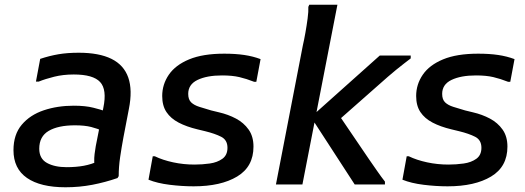

<svg xmlns="http://www.w3.org/2000/svg" viewBox="-20 -780 2222 812"><path d="M257 12Q151 12 94 -27.5Q37 -67 37 -145Q37 -211 72 -252.5Q107 -294 165 -313.5Q223 -333 292 -333Q341 -333 374.5 -324.5Q408 -316 421 -311L417 -225Q393 -236 365.5 -243Q338 -250 297 -250Q226 -250 186 -226.5Q146 -203 146 -151Q146 -109 178.5 -91Q211 -73 262 -73Q302 -73 334.5 -79Q367 -85 397 -99L382 -65Q379 -80 378.5 -96Q378 -112 380 -128.5Q382 -145 385 -162L417 -324Q433 -401 403.5 -433Q374 -465 292 -465Q247 -465 209 -455.5Q171 -446 144 -435H132L150 -531Q189 -544 227 -550.5Q265 -557 313 -557Q399 -557 451.5 -531Q504 -505 522.5 -452Q541 -399 525 -319L502 -199Q494 -156 488 -115Q482 -74 482 -35L477 -27Q425 -9 370.5 1.5Q316 12 257 12Z M626 -119H635Q668 -103 712 -93.5Q756 -84 803 -84Q835 -84 867 -88.5Q899 -93 920.5 -108.5Q942 -124 942 -155Q942 -188 915.5 -201.5Q889 -215 848 -225L815 -233Q769 -244 735.5 -261.5Q702 -279 684 -306Q666 -333 666 -374Q666 -423 694 -464Q722 -505 780 -529Q838 -553 928 -553Q976 -553 1013 -547.5Q1050 -542 1082 -530L1064 -434H1055Q1022 -447 992 -454Q962 -461 919 -461Q855 -461 815.5 -442Q776 -423 776 -383Q776 -359 788.5 -347Q801 -335 823.5 -328Q846 -321 873 -313L906 -305Q945 -296 978 -278.5Q1011 -261 1031.5 -232Q1052 -203 1052 -160Q1052 -75 983 -33.5Q914 8 799 8Q750 8 697.5 1.5Q645 -5 608 -20Z M1586 -545H1717V-533Q1705 -524 1689 -511.5Q1673 -499 1655 -484.5Q1637 -470 1620 -455L1391 -253L1397 -318L1541 -106Q1557 -83 1575 -57Q1593 -31 1608 -12V0H1480L1295 -285ZM1259 0H1147L1261 -589Q1266 -610 1271.5 -641Q1277 -672 1281 -702Q1285 -732 1284 -751L1288 -760H1407Z M1700 -119H1709Q1742 -103 1786 -93.5Q1830 -84 1877 -84Q1909 -84 1941 -88.5Q1973 -93 1994.5 -108.5Q2016 -124 2016 -155Q2016 -188 1989.5 -201.5Q1963 -215 1922 -225L1889 -233Q1843 -244 1809.5 -261.5Q1776 -279 1758 -306Q1740 -333 1740 -374Q1740 -423 1768 -464Q1796 -505 1854 -529Q1912 -553 2002 -553Q2050 -553 2087 -547.5Q2124 -542 2156 -530L2138 -434H2129Q2096 -447 2066 -454Q2036 -461 1993 -461Q1929 -461 1889.5 -442Q1850 -423 1850 -383Q1850 -359 1862.5 -347Q1875 -335 1897.5 -328Q1920 -321 1947 -313L1980 -305Q2019 -296 2052 -278.5Q2085 -261 2105.5 -232Q2126 -203 2126 -160Q2126 -75 2057 -33.5Q1988 8 1873 8Q1824 8 1771.5 1.5Q1719 -5 1682 -20Z"/></svg>

Font: Kufam Medium
Style: Italic
Weight: 500
Italic angle: -11°
Designer: Artur Schmal
Foundry: Original Type
Version: Version 1.301; ttfautohint (v1.8.3)